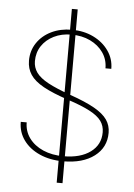

<svg xmlns="http://www.w3.org/2000/svg" viewBox="-59 -803 673 961"><g transform="rotate(5 278.0 -322.5)"><path d="M57.1 -173.3H86.9Q86.9 -128.9 112.3 -94.2Q137.7 -59.6 182.4 -40Q227.1 -20.5 284.7 -20.5Q370.1 -20.5 420.2 -57.4Q470.2 -94.2 470.2 -156.7Q470.2 -189 452.6 -213.4Q435.1 -237.8 394 -259.5Q353 -281.2 282.7 -304.2Q204.6 -330.1 158.2 -355.7Q111.8 -381.3 91.6 -411.9Q71.3 -442.4 71.3 -482.4Q71.3 -532.2 97.4 -571.3Q123.5 -610.4 168.9 -632.6Q214.4 -654.8 272 -654.8Q332.5 -654.8 380.6 -631.3Q428.7 -607.9 457 -567.6Q485.4 -527.3 485.4 -477.1H456.1Q456.1 -521.5 432.1 -555.9Q408.2 -590.3 366.7 -610.4Q325.2 -630.4 272 -630.4Q222.7 -630.4 183.8 -611.1Q145 -591.8 123 -558.6Q101.1 -525.4 101.1 -482.4Q101.1 -450.7 119.1 -425.3Q137.2 -399.9 179.2 -377.2Q221.2 -354.5 293 -329.1Q370.1 -302.2 415.3 -276.6Q460.4 -251 480.2 -222.4Q500 -193.8 500 -156.7Q500 -83 441.9 -39.1Q383.8 4.9 284.7 4.9Q218.8 4.9 167.2 -18.1Q115.7 -41 86.4 -81.3Q57.1 -121.6 57.1 -173.3ZM262.7 -758.8H292V114.3H262.7Z"/></g></svg>

Font: Estedad-FD Thin
Style: Regular
Weight: 100
Designer: Amin Abedi
Version: Version 7.3